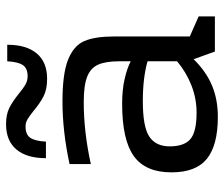

<svg xmlns="http://www.w3.org/2000/svg" viewBox="-74 -674 757 650"><g transform="rotate(-90 305.0 -348.5)"><path d="M575 -55V0H456L430 -72Q389 -30 341.5 -10Q294 10 235 10Q139 10 93 -27Q47 -64 47 -147Q47 -235 102 -274.5Q157 -314 279 -314Q327 -314 363.5 -305.5Q400 -297 423 -285V-324Q423 -370 411.5 -395.5Q400 -421 370.5 -432.5Q341 -444 285 -444Q184 -444 75 -420V-492Q186 -516 287 -516Q381 -516 428.5 -497Q476 -478 491.5 -442Q507 -406 507 -342V-85ZM249 -62Q297 -62 341.5 -79.5Q386 -97 423 -128V-228Q367 -244 288 -244Q201 -244 168 -222Q135 -200 135 -153Q135 -104 159.5 -83Q184 -62 249 -62ZM313 -664Q331 -649 344 -641.5Q357 -634 373 -634Q399 -634 410 -650Q421 -666 423 -703H479Q479 -638 449.5 -603Q420 -568 364 -568Q328 -568 304.5 -580Q281 -592 255 -614Q236 -629 225.5 -635Q215 -641 202 -641Q175 -641 164 -625Q153 -609 151 -572H95Q95 -637 124.5 -672Q154 -707 210 -707Q243 -707 265 -696Q287 -685 313 -664Z"/></g></svg>

Font: Rhodium Libre
Style: Regular
Weight: 400
Designer: James Puckett
Foundry: Dunwich Type Founders
Version: Version 1.001; ttfautohint (v1.3)